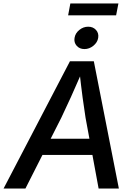

<svg xmlns="http://www.w3.org/2000/svg" viewBox="-41 -1078 769 1098"><path d="M-20.5 0 358.9 -727.5H495.6L638.7 0H522.9L448.2 -404.8Q440.9 -449.7 431.6 -518.8Q422.4 -587.9 412.1 -681.6H434.6Q395.5 -591.3 364.5 -522.7Q333.5 -454.1 309.6 -404.8L104.5 0ZM151.4 -191.9 167 -284.7H544.9L529.8 -191.9ZM441.9 -797.4Q414.1 -797.4 397.5 -816.2Q380.9 -835 385.3 -861.3Q389.6 -888.2 412.6 -906.7Q435.5 -925.3 463.4 -925.3Q491.2 -925.3 508.1 -906.7Q524.9 -888.2 520.5 -861.3Q516.1 -835 492.9 -816.2Q469.7 -797.4 441.9 -797.4ZM636.2 -1058.1 623 -990.2H348.6L361.3 -1058.1Z"/></svg>

Font: Inter Medium
Style: Italic
Weight: 500
Italic angle: -9.3988°
Designer: Rasmus Andersson
Foundry: rsms
Version: Version 4.001;git-66647c0bb